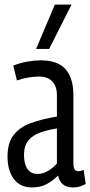

<svg xmlns="http://www.w3.org/2000/svg" viewBox="-20 -810 395 840"><path d="M13 -125Q13 -184 39 -218.5Q65 -253 113.5 -271Q162 -289 229 -300V-393Q229 -433 208.5 -454Q188 -475 151 -475Q133 -475 108.5 -471.5Q84 -468 54 -458L38 -523Q68 -535 100 -540.5Q132 -546 157 -546Q233 -546 267 -507Q301 -468 301 -395V-98Q301 -77 306.5 -69Q312 -61 322 -61Q335 -61 346 -67L355 -5Q342 2 329 6Q316 10 299 10Q245 10 234 -42Q211 -19 184 -4.5Q157 10 120 10Q68 10 40.5 -27Q13 -64 13 -125ZM85 -133Q85 -92 100.5 -70.5Q116 -49 144 -49Q169 -49 191.5 -63Q214 -77 229 -95V-248Q190 -242 157 -230.5Q124 -219 104.5 -196Q85 -173 85 -133ZM138 -596 220 -790H293L195 -596Z"/></svg>

Font: Georama Condensed
Style: Regular
Weight: 400
Width: 3
Designer: Jean-Baptiste Levee
Foundry: Production Type
Version: Version 1.000